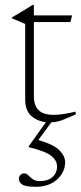

<svg xmlns="http://www.w3.org/2000/svg" viewBox="-20 -488 328 774"><path d="M116.5 -100Q116.5 -63 135.5 -44Q154.5 -25 197 -25Q230.5 -25 285 -38V-26.5Q255.5 -13.5 238.5 -6.8Q221.5 0 210.2 2.2Q199 4.5 187 5L134.5 76.5Q196.5 94.5 219.5 117.8Q242.5 141 242.5 166Q242.5 206 210 235.5Q177.5 265 124.5 265Q83.5 265 69.8 255.8Q56 246.5 56 233Q56 224.5 61.8 217.8Q67.5 211 78 211Q87 211 94.2 218.8Q101.5 226.5 112 234.2Q122.5 242 141 242Q173.5 242 191.8 225.5Q210 209 210 183Q210 159 186.5 140.2Q163 121.5 95 105V103L165 4.5Q131 1 106.2 -20.8Q81.5 -42.5 81.5 -87V-391.5L28.5 -414V-418Q49 -430 72 -443.8Q95 -457.5 112 -468.5H116.5V-426H270.5L264 -399H116.5Z"/></svg>

Font: Newsreader 16pt ExtraLight
Style: Regular
Weight: 275
Designer: Hugues Gentile
Foundry: Production Type
Version: Version 1.003; ttfautohint (v1.8.3)